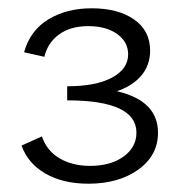

<svg xmlns="http://www.w3.org/2000/svg" viewBox="-20 -438 444 463"><path d="M361 -118Q361 -63 313.5 -29Q266 5 193 5Q132 5 89.5 -19.5Q47 -44 32 -87L81 -109Q93 -74 124 -56Q155 -38 197 -38Q247 -38 278 -60.5Q309 -83 309 -118Q309 -196 142 -196V-230Q212 -230 250.5 -251Q289 -272 289 -307Q289 -337 262.5 -356Q236 -375 193 -375Q150 -375 122.5 -355Q95 -335 87 -301L38 -312Q53 -365 97 -391.5Q141 -418 201 -418Q265 -418 303.5 -391Q342 -364 342 -316Q342 -281 321 -256Q300 -231 262 -218Q361 -195 361 -118Z"/></svg>

Font: Ysabeau Semilight
Style: Regular
Weight: 300
Designer: Christian Thalmann (Catharsis Fonts)
Version: Version 0.003